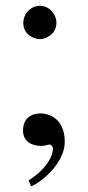

<svg xmlns="http://www.w3.org/2000/svg" viewBox="-20 -500 305 667"><path d="M176 -420C176 -452 150 -480 119 -480C87 -480 61 -453 61 -420C61 -380 97 -364 119 -364C140 -364 176 -382 176 -420ZM205 -7C205 -94 143 -106 121 -106C110 -106 60 -104 60 -46C60 -8 91 7 124 7C132 7 147 3 150 2C157 2 164 8 164 17C164 37 147 84 79 127L88 147C122 135 205 67 205 -7Z"/></svg>

Font: Philokalia
Style: Regular
Weight: 400
Version: Version 001.010